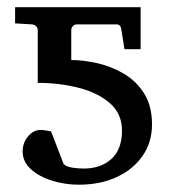

<svg xmlns="http://www.w3.org/2000/svg" viewBox="-20 -502 477 534"><path d="M199.2 11.7Q160.6 11.7 124.8 0.5Q88.9 -10.7 65.9 -31.5Q43 -52.2 43 -80.6Q43 -105 58.1 -122.8Q73.2 -140.6 92.8 -140.6Q98.6 -140.6 109.4 -138.9Q120.1 -137.2 122.1 -136.2L157.2 -45.4Q166 -37.6 183.1 -35.4Q200.2 -33.2 212.4 -33.2Q260.7 -33.2 290 -60.1Q319.3 -86.9 319.3 -138.7Q319.3 -185.5 285.9 -214.8Q252.4 -244.1 198.7 -257.8Q145 -271.5 85 -271.5V-418.9Q85 -423.3 81.3 -428.2Q77.6 -433.1 69.8 -434.1L22 -437V-481.9H371.1V-365.2H326.2L317.4 -420.4Q315.4 -434.1 304.7 -434.1H193.4Q186 -434.1 182.1 -428.7Q178.2 -423.3 178.2 -418.9V-335Q210 -335 248.5 -326.7Q287.1 -318.4 322.3 -298.3Q357.4 -278.3 380.1 -243.4Q402.8 -208.5 402.8 -155.8Q402.8 -106.9 377 -69.1Q351.1 -31.2 305.2 -9.8Q259.3 11.7 199.2 11.7Z"/></svg>

Font: Charis
Style: Regular
Weight: 400
Designer: Walt Agee, Miriam Martin, Annie Olsen, Victor Gaultney, Lorna Priest, Alan Ward, Bob Hallissy, Martin Hosken, Sharon Cor
Foundry: SIL Global
Version: Version 7.000